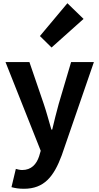

<svg xmlns="http://www.w3.org/2000/svg" viewBox="-20 -944 614 1188"><path d="M128 224C253 224 313 149 362 17L561 -560H420L343 -300C329 -248 315 -194 303 -142H298C282 -196 268 -250 251 -300L162 -560H14L232 -11L222 23C206 72 174 108 117 108C104 108 88 104 78 101L51 214C73 220 95 224 128 224ZM299 -650 497 -827 397 -924 227 -721Z"/></svg>

Font: Noto Sans Mono CJK HK
Style: Bold
Weight: 700
Designer: Ryoko NISHIZUKA 西塚涼子 (kana, bopomofo & ideographs); Paul D. Hunt (Latin, Greek & Cyrillic); Sandoll Communications 산돌커뮤니
Foundry: Adobe
Version: Version 2.004;hotconv 1.0.118;makeotfexe 2.5.65603